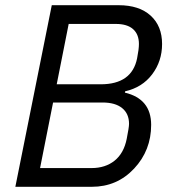

<svg xmlns="http://www.w3.org/2000/svg" viewBox="-20 -718 667 738"><path d="M39 0 179 -698H436Q515 -698 559 -658Q603 -618 603 -549Q603 -483 565 -432.5Q527 -382 461 -367L460 -362Q561 -338 561 -238Q561 -140 495.5 -70Q430 0 333 0ZM134 -72H332Q385 -72 420.5 -100.5Q456 -129 467 -184Q476 -229 476 -242Q476 -281 449.5 -302.5Q423 -324 374 -324H184ZM198 -394H367Q487 -394 507 -494Q514 -529 514 -549Q514 -586 491.5 -606Q469 -626 425 -626H244Z"/></svg>

Font: Aneliza
Style: Italic
Weight: 400
Italic angle: -11.31°
Designer: Mike Abbink, Paul van der Laan, Pieter van Rosmalen
Foundry: Bold Monday
Version: Version 3.0